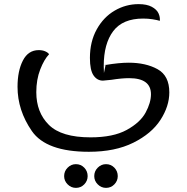

<svg xmlns="http://www.w3.org/2000/svg" viewBox="-20 -500 906 931"><path d="M801 -52Q801 15 758 81.5Q715 148 626.5 192Q538 236 411 236Q204 236 134.5 135.5Q65 35 65 -79Q65 -156 91 -206.5Q117 -257 168 -257Q186 -257 199.5 -251Q213 -245 218 -237Q194 -212 175 -163Q156 -114 156 -53Q156 45 217 105.5Q278 166 419 166Q529 166 594.5 130Q660 94 686 46Q712 -2 712 -43Q712 -121 606 -121Q570 -121 520 -113Q486 -109 479 -109Q451 -109 433.5 -134.5Q416 -160 416 -219Q416 -298 449 -357.5Q482 -417 536 -448.5Q590 -480 652 -480Q692 -480 716 -467Q740 -454 748.5 -435.5Q757 -417 755 -399Q742 -403 720 -406.5Q698 -410 674 -410Q575 -410 529 -349Q483 -288 483 -180Q483 -157 484 -146L492 -185Q558 -196 604 -196Q687 -196 744 -164.5Q801 -133 801 -52ZM483 -183 492 -186V-185ZM291 354Q291 330 308 313Q325 296 348 296Q372 296 388.5 313Q405 330 405 354Q405 377 388.5 394Q372 411 348 411Q325 411 308 394Q291 377 291 354ZM437 354Q437 330 454 313Q471 296 494 296Q518 296 534.5 313Q551 330 551 354Q551 377 534.5 394Q518 411 494 411Q471 411 454 394Q437 377 437 354Z"/></svg>

Font: El Messiri
Style: Regular
Weight: 400
Designer: Mohamed Gaber
Foundry: Kief Type Foundry
Version: Version 2.006